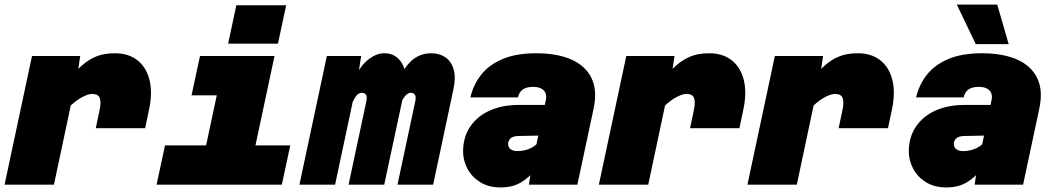

<svg xmlns="http://www.w3.org/2000/svg" viewBox="-38 -808 4608 840"><path d="M381 -247 398 -328Q405 -361 398.5 -379Q392 -397 365 -397Q345 -397 314 -379Q283 -361 245 -320L257 -462Q292 -496 320.5 -521.5Q349 -547 383 -561Q417 -575 465 -575Q524 -575 563 -544.5Q602 -514 616 -458.5Q630 -403 614 -328L597 -247ZM-18 0 102 -563H313L302 -490L198 0Z M827 0 947 -563H1163L1043 0ZM647 0 684 -172H1232L1195 0ZM800 -391 837 -563H1055L1018 -391ZM960 -617 996 -785H1214L1178 -617Z M1701 0 1779 -366Q1783 -385 1777 -393.5Q1771 -402 1760 -402Q1741 -402 1724.5 -374Q1708 -346 1681 -277L1692 -378Q1701 -467 1742.5 -521Q1784 -575 1849 -575Q1885 -575 1911 -557Q1937 -539 1947 -503.5Q1957 -468 1945 -414L1857 0ZM1272 0 1392 -563H1542L1527 -465L1428 0ZM1487 0 1565 -366Q1569 -385 1563 -393.5Q1557 -402 1546 -402Q1526 -402 1511.5 -375Q1497 -348 1470 -277L1495 -385Q1501 -443 1523.5 -485.5Q1546 -528 1578.5 -551.5Q1611 -575 1644 -575Q1694 -575 1720.5 -531Q1747 -487 1732 -416L1643 0Z M2276 0 2287 -73 2350 -370Q2354 -389 2348 -402Q2342 -415 2328 -421.5Q2314 -428 2295 -428Q2265 -428 2249 -416.5Q2233 -405 2228 -382H2020Q2033 -438 2067.5 -481.5Q2102 -525 2161.5 -550Q2221 -575 2307 -575Q2400 -575 2462 -547.5Q2524 -520 2550 -466Q2576 -412 2559 -333L2488 0ZM2152 12Q2099 12 2062 -11.5Q2025 -35 2006.5 -71Q1988 -107 1988 -145Q1988 -207 2018.5 -253Q2049 -299 2104 -324Q2159 -349 2233 -349H2362L2331 -215L2228 -213Q2205 -212 2195 -202Q2185 -192 2185 -178Q2185 -164 2195.5 -155.5Q2206 -147 2225 -147Q2253 -147 2277.5 -157Q2302 -167 2318 -186L2312 -73Q2277 -31 2240.5 -9.5Q2204 12 2152 12Z M2981 -247 2998 -328Q3005 -361 2998.5 -379Q2992 -397 2965 -397Q2945 -397 2914 -379Q2883 -361 2845 -320L2857 -462Q2892 -496 2920.5 -521.5Q2949 -547 2983 -561Q3017 -575 3065 -575Q3124 -575 3163 -544.5Q3202 -514 3216 -458.5Q3230 -403 3214 -328L3197 -247ZM2582 0 2702 -563H2913L2902 -490L2798 0Z M3631 -247 3648 -328Q3655 -361 3648.5 -379Q3642 -397 3615 -397Q3595 -397 3564 -379Q3533 -361 3495 -320L3507 -462Q3542 -496 3570.5 -521.5Q3599 -547 3633 -561Q3667 -575 3715 -575Q3774 -575 3813 -544.5Q3852 -514 3866 -458.5Q3880 -403 3864 -328L3847 -247ZM3232 0 3352 -563H3563L3552 -490L3448 0Z M4226 0 4237 -73 4300 -370Q4304 -389 4298 -402Q4292 -415 4278 -421.5Q4264 -428 4245 -428Q4215 -428 4199 -416.5Q4183 -405 4178 -382H3970Q3983 -438 4017.5 -481.5Q4052 -525 4111.5 -550Q4171 -575 4257 -575Q4350 -575 4412 -547.5Q4474 -520 4500 -466Q4526 -412 4509 -333L4438 0ZM4102 12Q4049 12 4012 -11.5Q3975 -35 3956.5 -71Q3938 -107 3938 -145Q3938 -207 3968.5 -253Q3999 -299 4054 -324Q4109 -349 4183 -349H4312L4281 -215L4178 -213Q4155 -212 4145 -202Q4135 -192 4135 -178Q4135 -164 4145.5 -155.5Q4156 -147 4175 -147Q4203 -147 4227.5 -157Q4252 -167 4268 -186L4262 -73Q4227 -31 4190.5 -9.5Q4154 12 4102 12ZM4375 -615H4231L4148 -788H4325Z"/></svg>

Font: Azeret Mono Thin Black
Style: Italic
Weight: 900
Italic angle: -12°
Version: Version 1.002